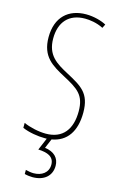

<svg xmlns="http://www.w3.org/2000/svg" viewBox="-143 -782 674 1081"><g transform="rotate(15 194.5 -242.0)"><path d="M273 145C273 100 244 69 189 62L212 7C299 -8 346 -75 346 -185C346 -299 292 -327 201 -376C132 -413 74 -447 74 -545C74 -640 125 -699 219 -699C246 -699 287 -694 326 -674L337 -696C310 -711 264 -724 219 -724C117 -724 47 -663 47 -545C47 -431 113 -395 189 -354C277 -307 319 -280 319 -185C319 -82 272 -16 172 -16C129 -16 77 -28 42 -44V-15C81 2 134 10 172 10C176 10 181 10 185 10L155 81C209 83 248 98 248 145C248 192 210 217 163 217C150 217 131 214 117 210V234C132 238 151 240 163 240C231 240 273 203 273 145Z"/></g></svg>

Font: Noto Sans Armenian ExtraCondensed Thin
Style: Regular
Weight: 100
Width: 2
Designer: Monotype Design Team
Foundry: Monotype Imaging Inc.
Version: Version 2.008